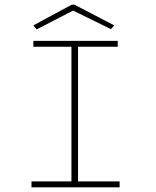

<svg xmlns="http://www.w3.org/2000/svg" viewBox="-20 -797 665 817"><path d="M136 -672 291 -752 452 -673 466 -689 297 -777H285L122 -689ZM114 0H489V-25H312V-598H481V-623H122V-598H284V-25H114Z"/></svg>

Font: Inconsolata Expanded ExtraLight
Style: Regular
Weight: 200
Width: 7
Monospace: yes
Designer: Raph Levien, Cyreal, Brenton Simpson
Foundry: Raph Levien, Cyreal, Google
Version: Version 3.100